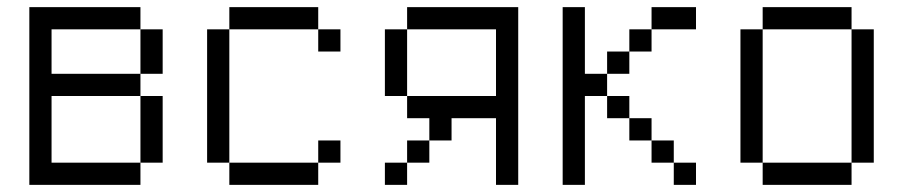

<svg xmlns="http://www.w3.org/2000/svg" viewBox="-20 -520 2540 540"><path d="M62.5 -500Q62.5 -500 62.5 0H375V-62.5H125V-250H375V-62.5H437.5V-250H375V-312.5H125Q125 -312.5 125 -437.5H375Q375 -437.5 375 -312.5H437.5Q437.5 -312.5 437.5 -437.5H375V-500Z M937.5 -62.5V-125H875V-62.5H625V0H875V-62.5ZM937.5 -375V-437.5H875V-375ZM625 -62.5Q625 -62.5 625 -437.5H562.5Q562.5 -437.5 562.5 -62.5ZM625 -437.5H875V-500H625Z M1125 -62.5H1062.5V0H1125ZM1125 -62.5H1187.5V-125H1125ZM1375 -187.5V0H1437.5Q1437.5 0 1437.5 -500H1125V-437.5H1062.5V-250H1125V-187.5H1187.5V-125H1250V-187.5ZM1125 -250V-437.5H1375V-250Z M1937.5 0V-62.5H1875V0ZM1937.5 -437.5V-500H1812.5V-437.5H1750V-375H1687.5V-312.5H1625V-500H1562.5Q1562.5 -500 1562.5 0H1625Q1625 0 1625 -250H1687.5V-187.5H1750V-125H1812.5V-62.5H1875V-125H1812.5V-187.5H1750V-250H1687.5V-312.5H1750V-375H1812.5V-437.5Z M2125 -62.5V0H2375V-62.5ZM2125 -62.5Q2125 -62.5 2125 -437.5H2062.5Q2062.5 -437.5 2062.5 -62.5ZM2375 -62.5H2437.5Q2437.5 -62.5 2437.5 -437.5H2375Q2375 -437.5 2375 -62.5ZM2125 -437.5H2375V-500H2125Z"/></svg>

Font: CalcUnifontExMono
Style: Regular
Weight: 500
Version: Version 15.0.06